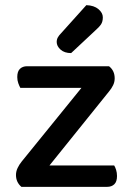

<svg xmlns="http://www.w3.org/2000/svg" viewBox="-20 -725 512 745"><path d="M63 0Q42 -18 42 -46Q42 -60 48.5 -73.5Q55 -87 64 -98L296 -384H59Q55 -391 51 -402Q47 -413 47 -426Q47 -448 57.5 -458Q68 -468 85 -468H403Q425 -451 425 -421Q425 -407 419 -394.5Q413 -382 403 -370L172 -83H423Q427 -77 430.5 -66Q434 -55 434 -42Q434 -20 423.5 -10Q413 0 396 0ZM315 -705Q345 -704 362 -689.5Q379 -675 379 -658Q379 -641 372 -630.5Q365 -620 348 -605L256 -519Q230 -519 215 -532.5Q200 -546 200 -562Q200 -572 204.5 -580Q209 -588 217 -596Z"/></svg>

Font: Baloo Thambi 2 Medium
Style: Regular
Weight: 500
Designer: Aadarsh Rajan and Ek Type
Foundry: Ek Type
Version: Version 1.640;hotconv 1.0.111;makeotfexe 2.5.65597; ttfautoh